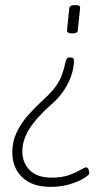

<svg xmlns="http://www.w3.org/2000/svg" viewBox="-20 -545 431 748"><path d="M256 -321Q268 -321 268 -311Q268 -266 244.5 -219.5Q221 -173 180 -138Q122 -87 94.5 -43Q67 1 67 44Q67 90 96.5 118.5Q126 147 180 147Q222 147 249.5 137Q277 127 293 117Q309 107 315 107Q323 107 325.5 117Q328 127 328 130Q328 136 307.5 149Q287 162 253 172.5Q219 183 176 183Q106 183 67 146Q28 109 28 49Q28 6 45 -29.5Q62 -65 88 -94.5Q114 -124 141 -149Q172 -177 189.5 -198.5Q207 -220 217 -243Q227 -266 234 -298Q237 -312 240.5 -316.5Q244 -321 250 -321ZM276 -525Q294 -525 292 -513L283 -427Q283 -415 264 -415H258Q241 -415 241 -427L250 -513Q252 -525 270 -525Z"/></svg>

Font: Asap Condensed Condensed Thin
Style: Italic
Weight: 100
Width: 3
Italic angle: -6°
Designer: Pablo Cosgaya
Foundry: Omnibus-Type
Version: Version 3.001; ttfautohint (v1.8.4.7-5d5b)